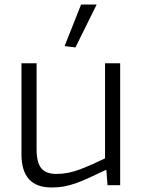

<svg xmlns="http://www.w3.org/2000/svg" viewBox="-20 -820 631 850"><path d="M266 -616 339 -800H408L314 -610ZM208 10Q75 10 75 -137V-540H142V-159Q142 -101 162.5 -75.5Q183 -50 230 -50Q282 -50 335 -70.5Q388 -91 445 -119V-540H512V0H456L451 -67H447Q405 -47 373.5 -32.5Q342 -18 315 -8.5Q288 1 263 5.5Q238 10 208 10Z"/></svg>

Font: Plata Sans Light
Style: Regular
Weight: 300
Designer: Pablo Impallari, Andres Torresi, & Cristiano Sobral
Foundry: Pablo Impallari, Andres Torresi, & Cristiano Sobral
Version: Version 1.00;December 28, 2019;FontCreator 12.0.0.2547 64-bi